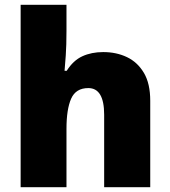

<svg xmlns="http://www.w3.org/2000/svg" viewBox="-20 -780 710 800"><path d="M257 -652Q257 -591 254 -549Q251 -507 249 -485H258Q285 -528 323 -545.5Q361 -563 410 -563Q465 -563 509 -542Q553 -521 579.5 -476.5Q606 -432 606 -360V0H414V-302Q414 -413 348 -413Q296 -413 276.5 -369Q257 -325 257 -243V0H66V-760H257Z"/></svg>

Font: Noto Sans Telugu Black
Style: Regular
Weight: 900
Designer: Jelle Bosma - Monotype Design Team
Foundry: Monotype Imaging Inc.
Version: Version 2.005; ttfautohint (v1.8.4.7-5d5b)